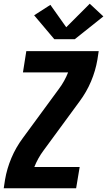

<svg xmlns="http://www.w3.org/2000/svg" viewBox="-20 -1009 574 1029"><path d="M0 0 7 -46Q17 -105 41 -162Q65 -219 103 -270L296 -533Q311 -553 323.5 -575.5Q336 -598 345 -621Q345 -621 345 -621Q345 -621 345 -621H103L121 -735H509L502 -689Q492 -630 468 -573Q444 -516 406 -465L213 -202Q198 -182 185.5 -159.5Q173 -137 164 -114Q164 -114 164 -114Q164 -114 164 -114H407L388 0ZM271 -799 163 -927 250 -983 335 -863 461 -989 534 -921 381 -799Z"/></svg>

Font: Iosevka Curly Heavy Oblique
Style: Regular
Weight: 900
Italic angle: -9°
Monospace: yes
Designer: Belleve Invis
Foundry: Belleve Invis
Version: Version 11.1.0; ttfautohint (v1.8.3)